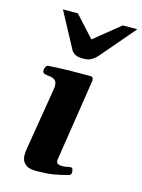

<svg xmlns="http://www.w3.org/2000/svg" viewBox="-116 -822 665 896"><g transform="rotate(15 217.0 -373.5)"><path d="M145 6.3Q116.7 6.3 102.1 -3.4Q87.4 -13.2 82.3 -25.6Q77.1 -38.1 77.1 -46.9Q77.1 -67.9 80.1 -84.5L129.4 -383.3Q130.4 -387.7 130.6 -391.4Q130.9 -395 130.9 -398.4Q130.9 -420.4 119.9 -428Q108.9 -435.5 94.5 -436.8Q80.1 -438 69.3 -440.9Q64.5 -443.4 62 -447.3Q59.6 -451.2 60.5 -460.4Q61.5 -466.3 65.4 -473.9Q69.3 -481.4 75.2 -481.9Q143.6 -486.3 197.8 -486.6Q252 -486.8 281.2 -486.8Q285.2 -486.8 289.3 -482.9Q293.5 -479 293 -467.3L231.4 -68.4Q231.4 -53.2 241 -50Q250.5 -46.9 261.7 -46.9Q272.5 -46.9 283.9 -49.6Q295.4 -52.2 301.3 -52.2Q308.1 -52.2 310.3 -44.2Q312.5 -36.1 312.5 -29.3Q312.5 -18.1 300.8 -14.6Q261.7 -3.9 229.2 1.2Q196.8 6.3 145 6.3ZM224.1 -556.6Q199.2 -556.6 186 -563.7Q172.9 -570.8 167 -581.5L74.2 -754.4H146.5L238.8 -653.3L363.8 -754.4H433.6L289.6 -585.9Q279.8 -574.7 264.6 -565.7Q249.5 -556.6 224.1 -556.6Z"/></g></svg>

Font: Gelasio
Style: Italic
Weight: 400
Italic angle: -8.5°
Designer: Eben Sorkin
Foundry: Eben Sorkin
Version: Version 1.008